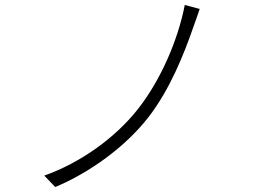

<svg xmlns="http://www.w3.org/2000/svg" viewBox="-20 -748 1040 772"><path d="M783 -712 723 -728C695 -585 626 -426 535 -310C444 -194 303 -93 158 -42L202 4C339 -53 484 -157 577 -277C664 -389 721 -534 757 -638C765 -659 775 -690 783 -712Z"/></svg>

Font: Noto Sans CJK Light
Style: Regular
Weight: 300
Designer: Ryoko NISHIZUKA (kana & ideographs); Paul D. Hunt (Latin, Greek & Cyrillic); Wenlong ZHANG (bopomofo); Sandoll Communica
Foundry: Adobe Systems Incorporated
Version: Version 1.000;PS 1;hotconv 1.0.78;makeotf.lib2.5.61930